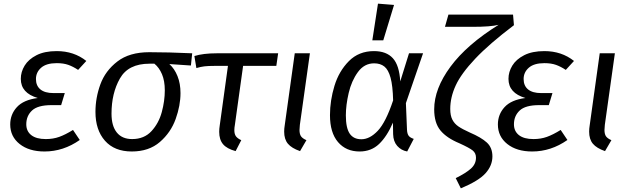

<svg xmlns="http://www.w3.org/2000/svg" viewBox="-20 -818 3446 1052"><path d="M36 -136Q36 -191 72.5 -231Q109 -271 187 -281Q94 -308 94 -386Q94 -424 115 -458.5Q136 -493 180 -515.5Q224 -538 291 -538Q385 -538 453 -484L408 -435Q381 -453 354.5 -462.5Q328 -472 291 -472Q234 -472 205.5 -447Q177 -422 177 -385Q177 -348 201.5 -328Q226 -308 273 -308H335L315 -242H262Q187 -242 155.5 -212.5Q124 -183 124 -137Q124 -99 151.5 -77.5Q179 -56 231 -56Q271 -56 304.5 -68Q338 -80 380 -106L417 -51Q327 12 224 12Q139 12 87.5 -29Q36 -70 36 -136Z M503 -205Q503 -282 530 -356Q557 -430 623 -481Q689 -532 798 -532Q901 -532 1033 -526L1026 -459L908 -467Q936 -442 952.5 -401Q969 -360 969 -308Q969 -240 942.5 -166Q916 -92 856 -40Q796 12 702 12Q607 12 555 -47Q503 -106 503 -205ZM883 -323Q883 -375 867.5 -411.5Q852 -448 826 -469H799Q683 -469 637 -388Q591 -307 591 -195Q591 -128 620 -92Q649 -56 704 -56Q770 -56 810 -99.5Q850 -143 866.5 -204Q883 -265 883 -323Z M1267 -134Q1264 -118 1264 -105Q1264 -83 1273 -71Q1282 -59 1302 -50L1271 10Q1223 -3 1202 -28Q1181 -53 1181 -96Q1181 -112 1184 -131L1229 -457H1156Q1121 -457 1100 -454.5Q1079 -452 1056 -445L1045 -511Q1093 -526 1168 -526H1504L1494 -457H1312Z M1623 -134Q1621 -112 1621 -106Q1621 -83 1629.5 -71Q1638 -59 1659 -50L1624 10Q1578 -6 1557.5 -30.5Q1537 -55 1537 -97Q1537 -113 1540 -131L1595 -526H1678Z M2173 -372 2221 -526H2298L2204 -253L2210 -107Q2211 -86 2218.5 -75Q2226 -64 2247 -57L2211 12Q2178 6 2156.5 -18.5Q2135 -43 2134 -83L2133 -146Q2100 -70 2057 -29Q2014 12 1950 12Q1876 12 1832 -39.5Q1788 -91 1788 -187Q1788 -267 1812.5 -347.5Q1837 -428 1891.5 -483Q1946 -538 2029 -538Q2097 -538 2132.5 -499Q2168 -460 2173 -372ZM1875 -186Q1875 -117 1896 -86Q1917 -55 1960 -55Q2006 -55 2050 -101.5Q2094 -148 2134 -268Q2132 -348 2120 -392Q2108 -436 2086 -453.5Q2064 -471 2030 -471Q1976 -471 1941 -423Q1906 -375 1890.5 -308.5Q1875 -242 1875 -186ZM2139 -791 2080 -597H2020L2051 -798Z M2477 158Q2532 131 2560 106Q2588 81 2588 46Q2588 21 2570 6.5Q2552 -8 2497 -33Q2427 -62 2393 -103.5Q2359 -145 2359 -219Q2359 -332 2448.5 -453Q2538 -574 2712 -682Q2668 -671 2569 -671H2418L2437 -738H2791L2796 -680Q2661 -578 2584 -496.5Q2507 -415 2477 -350Q2447 -285 2447 -221Q2447 -185 2458.5 -162.5Q2470 -140 2492 -125Q2514 -110 2554 -92Q2617 -65 2647.5 -37Q2678 -9 2678 39Q2678 89 2640.5 131Q2603 173 2505 214Z M2708 -136Q2708 -191 2744.5 -231Q2781 -271 2859 -281Q2766 -308 2766 -386Q2766 -424 2787 -458.5Q2808 -493 2852 -515.5Q2896 -538 2963 -538Q3057 -538 3125 -484L3080 -435Q3053 -453 3026.5 -462.5Q3000 -472 2963 -472Q2906 -472 2877.5 -447Q2849 -422 2849 -385Q2849 -348 2873.5 -328Q2898 -308 2945 -308H3007L2987 -242H2934Q2859 -242 2827.5 -212.5Q2796 -183 2796 -137Q2796 -99 2823.5 -77.5Q2851 -56 2903 -56Q2943 -56 2976.5 -68Q3010 -80 3052 -106L3089 -51Q2999 12 2896 12Q2811 12 2759.5 -29Q2708 -70 2708 -136Z M3294 -134Q3292 -112 3292 -106Q3292 -83 3300.5 -71Q3309 -59 3330 -50L3295 10Q3249 -6 3228.5 -30.5Q3208 -55 3208 -97Q3208 -113 3211 -131L3266 -526H3349Z"/></svg>

Font: FiraGO Book
Style: Italic
Weight: 350
Italic angle: -8°
Designer: bBox Type GmbH
Foundry: bBox Type GmbH
Version: Version 1.001